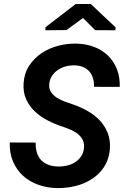

<svg xmlns="http://www.w3.org/2000/svg" viewBox="-20 -941 627 970"><path d="M403.8 -189Q407.2 -214.4 398.7 -232.4Q390.1 -250.5 374.3 -263.4Q358.4 -276.4 337.9 -285.2Q317.4 -293.9 297.4 -300.8Q259.3 -313 222.4 -331.8Q185.5 -350.6 157.2 -377Q128.9 -403.3 112.5 -438.7Q96.2 -474.1 99.1 -519.5Q102.1 -570.3 127 -608.4Q151.9 -646.5 189.5 -671.9Q227.1 -697.3 273.2 -709.5Q319.3 -721.7 365.7 -720.7Q414.1 -719.7 455.1 -704.1Q496.1 -688.5 525.4 -660.2Q554.7 -631.8 570.6 -591.8Q586.4 -551.8 585 -502L455.1 -502.4Q455.6 -526.4 449.5 -546.4Q443.4 -566.4 430.9 -580.6Q418.5 -594.7 399.7 -602.5Q380.9 -610.4 355.5 -610.8Q334 -611.3 312.7 -605.7Q291.5 -600.1 273.9 -588.6Q256.3 -577.1 244.1 -559.8Q231.9 -542.5 229 -519Q226.1 -494.1 237.3 -476.8Q248.5 -459.5 267.3 -447.5Q286.1 -435.5 308.1 -427.5Q330.1 -419.4 348.1 -413.6Q386.7 -400.4 421.9 -380.6Q457 -360.8 483.2 -333.5Q509.3 -306.2 523.7 -270.3Q538.1 -234.4 535.2 -189.9Q532.7 -155.3 521 -127Q509.3 -98.6 490 -76.4Q470.7 -54.2 445.6 -37.6Q420.4 -21 391.6 -10.5Q362.8 0 331.5 4.9Q300.3 9.8 269 9.3Q217.8 8.3 173.3 -7.6Q128.9 -23.4 96.2 -53.2Q63.5 -83 45.7 -125.2Q27.8 -167.5 29.3 -221.2L160.2 -220.7Q158.7 -163.1 188.2 -131.8Q217.8 -100.6 276.9 -99.6Q298.3 -99.6 319.6 -104.7Q340.8 -109.9 358.4 -120.8Q376 -131.8 388.2 -148.7Q400.4 -165.5 403.8 -189ZM564 -802.7 563 -788.1 460.9 -788.6 399.4 -850.1 315.9 -789.1 209 -788.1 210 -803.7 362.8 -920.9H438.5Z"/></svg>

Font: Roboto Mono
Style: Bold Italic
Weight: 700
Designer: Google
Version: Version 2.000985; 2015; ttfautohint (v1.3)